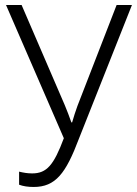

<svg xmlns="http://www.w3.org/2000/svg" viewBox="-20 -734 547 764"><path d="M114 10C201 10 242 -44 294 -182L505 -714H444L288 -312C281 -292 273 -269 267 -247H264C255 -273 247 -293 238 -315L66 -714H4L234 -184C194 -77 166 -44 108 -44C88 -44 73 -47 56 -51V1C72 7 91 10 114 10Z"/></svg>

Font: Noto Sans SemiCondensed Light
Style: Regular
Weight: 300
Width: 4
Designer: Monotype Design Team
Foundry: Monotype Imaging Inc.
Version: Version 2.013